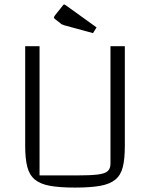

<svg xmlns="http://www.w3.org/2000/svg" viewBox="-20 -834 679 869"><path d="M320 15Q250 15 206 7Q162 -1 137.5 -21.5Q113 -42 103.5 -79Q94 -116 94 -173V-625H159V-40H325Q388 -40 421.5 -44Q455 -48 467.5 -59.5Q480 -71 480 -93V-625H545V-173Q545 -115 536 -78.5Q527 -42 502.5 -21.5Q478 -1 434 7Q390 15 320 15ZM401 -684 273 -719Q264 -722 260.5 -723.5Q257 -725 253 -729L230 -747Q224 -751 224 -755Q224 -758 230 -766L266 -811Q268 -814 271 -814Q272 -814 278 -810L417 -710Z"/></svg>

Font: Changa ExtraLight ExtraLight
Style: Regular
Weight: 250
Version: Version 3.002; ttfautohint (v1.8.2)